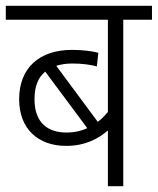

<svg xmlns="http://www.w3.org/2000/svg" viewBox="-20 -642 544 662"><path d="M504 -574V-622H0V-574H352V-256C341 -243 330 -231 317 -222L174 -415C190 -420 208 -423 229 -423C264 -423 292 -419 314 -413L319 -460C298 -466 262 -470 228 -470C117 -470 46 -409 46 -300C46 -197 112 -139 208 -139C276 -139 320 -165 352 -192V0H405V-574ZM99 -300C99 -343 111 -375 136 -395L281 -200C259 -190 236 -185 210 -185C145 -185 99 -218 99 -300Z"/></svg>

Font: Noto Sans SemiCondensed Light
Style: Regular
Weight: 300
Width: 4
Designer: Monotype Design Team
Foundry: Monotype Imaging Inc.
Version: Version 2.013